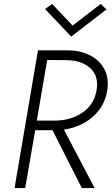

<svg xmlns="http://www.w3.org/2000/svg" viewBox="-20 -956 568 976"><path d="M167 -343 220 -651 322 -650Q396 -649 439.5 -609Q483 -569 471 -497Q458 -424 400.5 -384.5Q343 -345 266 -343ZM159 -294H247L396 0H461L305 -297Q361 -305 407.5 -331Q454 -357 485 -398.5Q516 -440 525 -496Q535 -558 511 -603.5Q487 -649 439 -674Q391 -699 328 -700H229H202H201H173L54 0H108ZM349 -826 245 -936 209 -910 342 -770 521 -908 492 -936Z"/></svg>

Font: Jost* 300 Light Italic
Style: Italic
Weight: 300
Italic angle: -10°
Version: Version 3.200; ttfautohint (v0.97) -l 8 -r 50 -G 200 -x 14 -